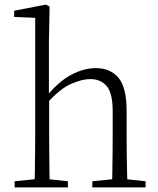

<svg xmlns="http://www.w3.org/2000/svg" viewBox="-20 -820 693 840"><path d="M44 0V-27L154 -38H174L277 -27V0ZM131 0Q132 -24 132.5 -64.5Q133 -105 133.5 -149Q134 -193 134 -226V-742L42 -746V-773L181 -800L197 -791L194 -637V-399L195 -387V-226Q195 -193 195.5 -149Q196 -105 196.5 -64.5Q197 -24 198 0ZM384 0V-27L493 -38H513L617 -27V0ZM470 0Q471 -24 471.5 -64Q472 -104 472.5 -148Q473 -192 473 -226V-334Q473 -412 447 -443Q421 -474 375 -474Q339 -474 291 -453Q243 -432 185 -368L170 -399H184Q237 -464 292 -493Q347 -522 399 -522Q463 -522 498.5 -479.5Q534 -437 534 -334V-226Q534 -192 534.5 -148Q535 -104 536 -64Q537 -24 538 0Z"/></svg>

Font: Noto Serif TC ExtraLight ExtraLight
Style: Regular
Weight: 250
Version: Version 2.003-H1;hotconv 1.1.1;makeotfexe 2.6.0